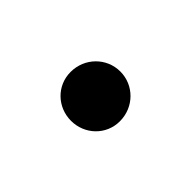

<svg xmlns="http://www.w3.org/2000/svg" viewBox="-32 -473 301 301"><g transform="rotate(45 118.0 -322.5)"><path d="M63.5 -321.3C63.5 -291 87.9 -267.6 118.2 -267.6C148.4 -267.6 172.9 -291 172.9 -321.3C172.9 -352.5 148.4 -377 118.2 -377C87.9 -377 63.5 -352.5 63.5 -321.3Z"/></g></svg>

Font: Ed Sans Neue Light
Style: Regular
Weight: 300
Designer: Stephen Hutchings
Version: Version 1.004;PS 001.004;hotconv 1.0.88;makeotf.lib2.5.64775